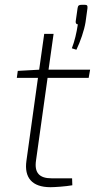

<svg xmlns="http://www.w3.org/2000/svg" viewBox="-20 -772 395 799"><path d="M298 -565C314 -598 331 -647 336 -680L344 -738C345 -749 342 -752 333 -752H320C308 -752 305 -749 303 -739L295 -683C294 -676 298 -670 304 -671C298 -632 291 -603 279 -571ZM178 -448H349L355 -482H182L203 -631H164L143 -482L54 -477L50 -448H138L90 -103C80 -33 113 7 190 7C208 7 253 4 281 -1L280 -30H194C144 -30 122 -53 130 -105Z"/></svg>

Font: Exo 2 Extra Light
Style: Italic
Weight: 250
Italic angle: -8°
Designer: Natanael Gama
Version: Version 1.001;PS 001.001;hotconv 1.0.88;makeotf.lib2.5.64775